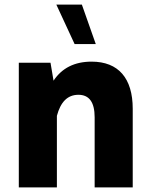

<svg xmlns="http://www.w3.org/2000/svg" viewBox="-20 -817 662 837"><path d="M336.9 -796.9H225.6L305.2 -625H397.5ZM228 -312C243.7 -371.1 273.4 -403.8 321.8 -403.8C369.1 -403.8 392.6 -371.1 392.6 -305.7V0H558.6V-342.8C558.6 -476.1 496.1 -548.3 379.4 -548.3C305.2 -548.3 250 -520.5 213.4 -465.3L200.2 -543.5H62V0H228Z"/></svg>

Font: Estedad ExtraBold
Style: Regular
Weight: 800
Designer: Amin Abedi
Version: Version 7.3